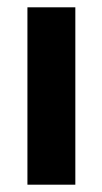

<svg xmlns="http://www.w3.org/2000/svg" viewBox="-20 -505 280 525"><path d="M186 0V-485H55V0Z"/></svg>

Font: Catamaran Thin
Style: Bold
Weight: 700
Version: Version 2.000